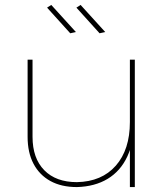

<svg xmlns="http://www.w3.org/2000/svg" viewBox="-20 -759 677 779"><path d="M112 -204Q112 -117 159.5 -68.5Q207 -20 292 -20Q393 -22 450 -87Q507 -152 507 -264H524Q524 -183 496.5 -124Q469 -65 417 -33.5Q365 -2 292 0Q229 0 184.5 -24.5Q140 -49 116 -94.5Q92 -140 92 -204V-517H112ZM507 -517H527V0H507ZM307 -739 407 -629 384 -624 290 -728ZM188 -739 288 -629 265 -624 171 -728Z"/></svg>

Font: Alexandria Thin
Style: Regular
Weight: 250
Designer: Mohamed Gaber
Foundry: Kief Type Foundry
Version: Version 5.100